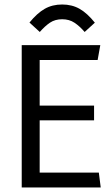

<svg xmlns="http://www.w3.org/2000/svg" viewBox="-20 -826 493 846"><path d="M75.7 0V-627H421.9L410.2 -561.5H154.8V-360.8H394.5V-295.9H154.8V-65.4H415.5L423.8 0ZM155.3 -685.1 109.9 -726.6Q143.6 -768.1 177 -787.1Q210.4 -806.2 253.9 -806.2Q297.4 -806.2 331.1 -786.9Q364.7 -767.6 397.9 -726.1L353 -685.1Q331.5 -710.4 308.3 -725.8Q285.2 -741.2 253.9 -741.2Q222.7 -741.2 200.2 -726.1Q177.7 -710.9 155.3 -685.1Z"/></svg>

Font: Anaheim Medium
Style: Regular
Weight: 500
Version: Version 2.001